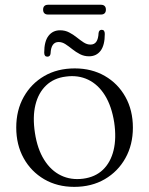

<svg xmlns="http://www.w3.org/2000/svg" viewBox="-20 -754 610 786"><path d="M286 -474Q355.5 -474 409.2 -443Q463 -412 493.5 -357.2Q524 -302.5 524 -231.5Q524 -161.5 493.5 -106.8Q463 -52 409 -20.5Q355 11 284 11Q214.5 11 161 -20.2Q107.5 -51.5 77 -106.2Q46.5 -161 46.5 -232Q46.5 -302.5 77 -357Q107.5 -411.5 161.2 -442.8Q215 -474 286 -474ZM320.5 -22.5Q370 -29 401.5 -59.2Q433 -89.5 445 -139Q457 -188.5 447.5 -253Q437 -319.5 409.5 -363.8Q382 -408 340.8 -427.8Q299.5 -447.5 249.5 -440.5Q200.5 -434.5 168.8 -404.2Q137 -374 125 -324.5Q113 -275 123 -210Q133 -144 160.8 -99.8Q188.5 -55.5 229.5 -35.8Q270.5 -16 320.5 -22.5ZM344.5 -523.5Q324.5 -523.5 307.5 -532.2Q290.5 -541 276.2 -552.5Q262 -564 248.2 -573Q234.5 -582 220 -582Q204.5 -582 196.2 -570.2Q188 -558.5 187 -535Q185.5 -522 174 -522Q161 -522 161 -538.5Q161 -584.5 178.5 -607.2Q196 -630 226 -630Q246.5 -630 263.2 -621.2Q280 -612.5 294.2 -601Q308.5 -589.5 322.2 -580.5Q336 -571.5 350.5 -571.5Q366.5 -571.5 374.5 -583.5Q382.5 -595.5 383.5 -618.5Q385 -632 396.5 -632Q409 -632 409 -615Q409 -569 391.8 -546.2Q374.5 -523.5 344.5 -523.5ZM156.5 -714.5Q156.5 -724.5 161.8 -729.5Q167 -734.5 176.5 -734.5H393.5Q403 -734.5 408.2 -729.5Q413.5 -724.5 413.5 -714.5Q413.5 -704.5 408.2 -699.5Q403 -694.5 393.5 -694.5H176.5Q167 -694.5 161.8 -699.5Q156.5 -704.5 156.5 -714.5Z"/></svg>

Font: Fraunces Light
Style: Regular
Weight: 300
Version: Version 1.000;[b76b70a41]